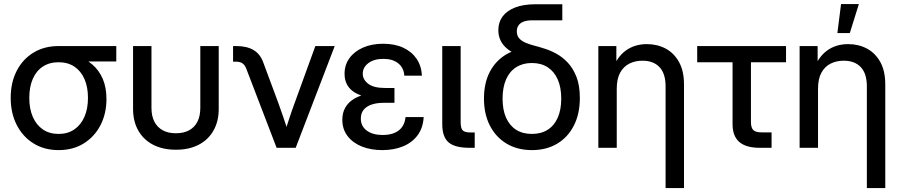

<svg xmlns="http://www.w3.org/2000/svg" viewBox="-20 -749 4566 973"><path d="M276.9 11.7Q204.6 11.7 149.9 -22.2Q95.2 -56.2 64.7 -116Q34.2 -175.8 34.2 -252.9Q34.2 -330.6 64.5 -389.6Q94.7 -448.7 149.4 -482.2Q204.1 -515.6 276.9 -515.6H569.3V-437.5H378.4L276.9 -433.6Q230.5 -433.6 197 -411.6Q163.6 -389.6 146 -348.9Q128.4 -308.1 128.4 -252.9Q128.4 -197.8 146.2 -156.7Q164.1 -115.7 197.3 -93Q230.5 -70.3 276.9 -70.3Q323.7 -70.3 356.9 -93.3Q390.1 -116.2 408 -157.2Q425.8 -198.2 425.8 -252.9Q425.8 -308.1 408 -348.6Q390.1 -389.2 356.9 -411.4Q323.7 -433.6 276.9 -433.6V-479Q326.7 -479 370.6 -464.8Q414.6 -450.7 448 -422.1Q481.4 -393.6 500.5 -349.9Q519.5 -306.2 519.5 -247.1Q519.5 -173.3 489.3 -114.7Q459 -56.2 404.5 -22.2Q350.1 11.7 276.9 11.7Z M871.6 9.8Q804.7 9.8 756.1 -15.4Q707.5 -40.5 680.9 -87.2Q654.3 -133.8 654.3 -197.3V-515.6H747.6V-202.1Q747.6 -161.1 762.2 -132.6Q776.9 -104 804.4 -88.9Q832 -73.7 871.6 -73.7Q911.1 -73.7 938.7 -88.9Q966.3 -104 980.7 -132.6Q995.1 -161.1 995.1 -202.1V-515.6H1088.4V-197.3Q1088.4 -133.8 1061.8 -87.2Q1035.2 -40.5 986.8 -15.4Q938.5 9.8 871.6 9.8Z M1381.8 0 1228.5 -399.9Q1220.7 -419.9 1208.7 -428.2Q1196.8 -436.5 1174.8 -436.5H1161.1V-515.6H1177.2Q1231.4 -515.6 1265.4 -495.1Q1299.3 -474.6 1314.5 -431.6L1391.1 -225.6Q1405.3 -187 1418 -148.7Q1430.7 -110.4 1443.4 -71.8H1420.9Q1433.6 -110.4 1446 -148.9Q1458.5 -187.5 1472.7 -225.6L1578.1 -515.6H1676.3L1478.5 0Z M1917.5 11.7Q1859.9 11.7 1814.2 -6.3Q1768.6 -24.4 1741.7 -59.1Q1714.8 -93.8 1714.8 -142.1Q1714.8 -177.7 1730 -204.1Q1745.1 -230.5 1773.2 -247.6Q1801.3 -264.6 1839.4 -272.7Q1877.4 -280.8 1923.8 -280.8H1979V-228H1923.8Q1889.6 -228 1863.5 -219.2Q1837.4 -210.4 1823 -192.9Q1808.6 -175.3 1808.6 -147.9Q1808.6 -109.4 1838.6 -87.2Q1868.7 -64.9 1919.4 -64.9Q1954.1 -64.9 1979 -75.4Q2003.9 -85.9 2018.1 -106Q2032.2 -126 2035.2 -155.8H2127Q2124 -100.1 2095.7 -62.7Q2067.4 -25.4 2021.2 -6.8Q1975.1 11.7 1917.5 11.7ZM1931.6 -248Q1883.8 -248 1845.7 -255.6Q1807.6 -263.2 1781 -278.3Q1754.4 -293.5 1740.2 -317.6Q1726.1 -341.8 1726.1 -375Q1726.1 -419.9 1750.7 -454.1Q1775.4 -488.3 1819.6 -507.8Q1863.8 -527.3 1921.9 -527.3Q1980.5 -527.3 2023.4 -507.3Q2066.4 -487.3 2091.1 -451.2Q2115.7 -415 2118.2 -365.7H2028.8Q2026.9 -404.3 1998.8 -427.5Q1970.7 -450.7 1922.4 -450.7Q1875.5 -450.7 1846.9 -429.2Q1818.4 -407.7 1818.4 -375.5Q1818.4 -345.7 1845.9 -324.5Q1873.5 -303.2 1930.7 -303.2H1979V-248Z M2358.9 0Q2285.2 0 2253.2 -27.6Q2221.2 -55.2 2221.2 -120.1V-515.6H2314.5V-129.9Q2314.5 -98.6 2325 -88.1Q2335.4 -77.6 2365.7 -77.6Q2369.6 -77.6 2375.7 -77.6Q2381.8 -77.6 2385.7 -77.6V0Q2379.4 0 2372.6 0Q2365.7 0 2358.9 0Z M2675.8 11.7Q2603 11.7 2548.3 -20.5Q2493.7 -52.7 2463.1 -111.6Q2432.6 -170.4 2432.6 -249.5Q2432.6 -329.1 2463.1 -386.5Q2493.7 -443.8 2548.3 -474.9Q2603 -505.9 2675.3 -505.9V-449.7Q2635.7 -458 2604 -470.9Q2572.3 -483.9 2550.3 -502Q2528.3 -520 2516.8 -543.7Q2505.4 -567.4 2505.4 -596.2Q2505.4 -635.7 2526.6 -665Q2547.9 -694.3 2590.1 -710.9Q2632.3 -727.5 2695.3 -727.5H2829.6V-646H2676.3Q2651.4 -646 2634 -639.6Q2616.7 -633.3 2607.9 -620.6Q2599.1 -607.9 2599.1 -589.8Q2599.1 -567.9 2611.6 -554.2Q2624 -540.5 2644.5 -532Q2665 -523.4 2689.2 -517.3Q2713.4 -511.2 2736.8 -503.4Q2765.1 -495.1 2796.6 -478.5Q2828.1 -461.9 2855.7 -433.3Q2883.3 -404.8 2900.9 -360.6Q2918.5 -316.4 2918.5 -252.4Q2918.5 -171.4 2887.9 -112.1Q2857.4 -52.7 2803 -20.5Q2748.5 11.7 2675.8 11.7ZM2675.3 -70.3Q2722.2 -70.3 2755.4 -91.3Q2788.6 -112.3 2806.4 -152.6Q2824.2 -192.9 2824.2 -249Q2824.2 -306.2 2806.4 -346.4Q2788.6 -386.7 2755.4 -408.2Q2722.2 -429.7 2675.3 -429.7Q2629.4 -429.7 2595.9 -408.4Q2562.5 -387.2 2544.7 -346.7Q2526.9 -306.2 2526.9 -249Q2526.9 -192.4 2544.7 -152.3Q2562.5 -112.3 2595.7 -91.3Q2628.9 -70.3 2675.3 -70.3Z M3105.5 -299.3V0H3012.2V-515.6H3103.5V-389.2H3080.1Q3105 -458.5 3150.1 -491.9Q3195.3 -525.4 3258.3 -525.4Q3311 -525.4 3353.5 -502.7Q3396 -480 3421.1 -434.6Q3446.3 -389.2 3446.3 -320.8V204.1H3353V-311.5Q3353 -376 3322.3 -408.7Q3291.5 -441.4 3235.4 -441.4Q3199.2 -441.4 3169.7 -426.8Q3140.1 -412.1 3122.8 -380.9Q3105.5 -349.6 3105.5 -299.3Z M3829.6 0Q3760.3 0 3726.3 -29.8Q3692.4 -59.6 3692.4 -119.6V-433.6H3513.2V-515.6H3963.4V-433.6H3785.6V-130.9Q3785.6 -101.6 3797.6 -89.8Q3809.6 -78.1 3840.8 -78.1Q3853.5 -78.1 3865.5 -78.1Q3877.4 -78.1 3890.1 -78.1V0Q3875.5 0 3860.4 0Q3845.2 0 3829.6 0Z M4125.5 -299.3V0H4032.2V-515.6H4123.5V-389.2H4100.1Q4125 -458.5 4170.2 -491.9Q4215.3 -525.4 4278.3 -525.4Q4331.1 -525.4 4373.5 -502.7Q4416 -480 4441.2 -434.6Q4466.3 -389.2 4466.3 -320.8V204.1H4373V-311.5Q4373 -376 4342.3 -408.7Q4311.5 -441.4 4255.4 -441.4Q4219.2 -441.4 4189.7 -426.8Q4160.2 -412.1 4142.8 -380.9Q4125.5 -349.6 4125.5 -299.3ZM4223.6 -581.5 4242.2 -728.5H4332.5L4286.6 -581.5Z"/></svg>

Font: Inter Cardless Display
Style: Regular
Weight: 400
Designer: Rasmus Andersson
Foundry: rsms
Version: Version 4.001;git-9221beed3